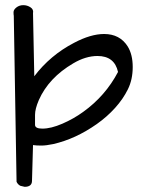

<svg xmlns="http://www.w3.org/2000/svg" viewBox="-20 -722 546 741"><path d="M103.5 -24.4Q103.5 -1 75.2 -1L58.6 -4.9Q48.8 -9.8 43.9 -20.5L33.2 -661.1Q32.2 -665 32.2 -674.8Q32.2 -684.6 43.5 -693.4Q54.7 -702.1 69.8 -702.1Q85 -702.1 97.7 -693.8Q110.4 -685.5 107.4 -670.9L112.3 -427.7Q173.8 -508.8 265.6 -556.6Q330.1 -590.8 381.8 -590.8Q442.4 -590.8 472.7 -543Q492.2 -511.7 492.2 -463.4Q492.2 -415 473.6 -377.4Q455.1 -339.8 424.3 -305.7Q393.6 -271.5 353.5 -243.2Q271.5 -185.5 185.5 -166Q158.2 -160.2 139.2 -160.2Q120.1 -160.2 107.4 -162.1ZM115.2 -240.2Q115.2 -225.6 143.6 -225.6Q176.8 -225.6 220.7 -244.6Q264.6 -263.7 300.8 -290Q386.7 -351.6 435.5 -444.3Q421.9 -505.9 356.4 -505.9Q310.5 -505.9 262.7 -477.5Q168 -421.9 129.9 -335.9Q115.2 -301.8 115.2 -278.8Q115.2 -255.9 115.2 -249Q115.2 -242.2 115.2 -240.2Z"/></svg>

Font: Architects Daughter
Style: Regular
Weight: 400
Designer: Kimberly Geswein
Foundry: Kimberly Geswein
Version: Version 1.003 2010